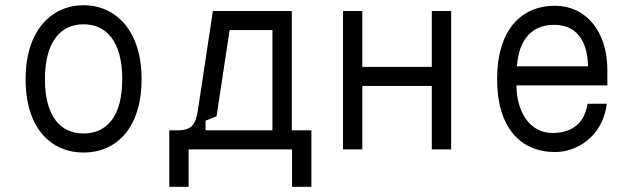

<svg xmlns="http://www.w3.org/2000/svg" viewBox="-20 -572 2440 735"><path d="M448 -269C448 -126 388 -61 300 -61C212 -61 152 -126 152 -269C152 -412 212 -479 300 -479C388 -479 448 -412 448 -269ZM78 -269C78 -79 177 12 300 12C423 12 522 -79 522 -269C522 -455 423 -552 300 -552C177 -552 78 -455 78 -269Z M702 143V0H1098V143H1172V-73H1097V-530H795L738 -153C729 -97 716 -73 659 -73H628V143ZM767 -73V-110L809 -127L859 -457H1023V-73Z M1633 -243V0H1707V-530H1633V-316H1367V-530H1293V0H1367V-243Z M2105 10C2186 10 2287 -47 2303 -175H2229C2219 -105 2174 -63 2095 -63C2008 -63 1958 -143 1957 -245H2305V-305C2305 -454 2221 -550 2105 -550C1972 -550 1883 -454 1883 -269C1883 -84 1972 10 2105 10ZM2231 -318H1959C1966 -427 2022 -477 2101 -477C2178 -477 2229 -427 2231 -318Z"/></svg>

Font: Fliege Mono Light
Style: Regular
Weight: 300
Version: Version 0.020;Glyphs 3.3 (3306)